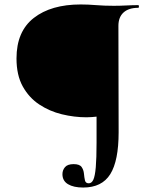

<svg xmlns="http://www.w3.org/2000/svg" viewBox="-20 -648 697 861"><path d="M353 193Q310 193 285 178Q260 163 260 133Q260 115 271.5 101.5Q283 88 310 88Q337 88 346 101Q355 114 356.5 131Q358 148 361 161Q364 174 378 174Q391 174 398.5 158Q406 142 409.5 102Q413 62 413 -8V-125Q403 -124 392 -123Q381 -122 368 -122Q313 -122 257.5 -135.5Q202 -149 156 -179.5Q110 -210 82 -260.5Q54 -311 54 -386Q54 -507 131.5 -567.5Q209 -628 342 -628Q375 -628 411 -625Q447 -622 490 -622Q518 -622 546.5 -623.5Q575 -625 600 -625Q603 -625 603 -619Q603 -613 600 -613Q557 -613 534 -592Q511 -571 511 -532L512 -55Q512 73 474.5 133Q437 193 353 193Z"/></svg>

Font: Cormorant Garamond Light
Style: Bold
Weight: 700
Version: Version 4.001